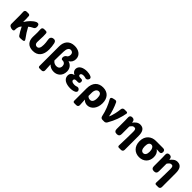

<svg xmlns="http://www.w3.org/2000/svg" viewBox="440 -2688 4766 4766"><g transform="rotate(45 2822.5 -305.5)"><path d="M72 -196V-83C72 -28 136 0 191 0C213 0 239 -11 239 -33V-35C239 -122 255 -176 298 -219L300 -221C342 -133 382 -65 419 -14C429 0 454 12 480 10L548 6C603 2 616 -28 586 -64C525 -144 461 -245 416 -331C452 -361 483 -381 514 -395C562 -411 579 -444 575 -495C571 -552 542 -576 487 -561C392 -520 315 -432 250 -331H245V-427C245 -465 244 -502 240 -534C237 -553 218 -569 193 -569H146H129C86 -569 62 -541 68 -494C71 -455 72 -419 72 -392Z M1119 -70C1164 -125 1186 -203 1186 -300C1186 -366 1178 -434 1164 -500C1151 -555 1115 -577 1060 -565C1001 -552 981 -504 994 -445C1005 -387 1009 -338 1009 -292C1009 -179 979 -130 921 -130C878 -130 844 -161 844 -216C844 -292 851 -383 851 -427C851 -466 850 -502 846 -534C843 -553 824 -569 800 -569H754H739C696 -569 671 -541 677 -492C680 -455 681 -419 681 -392C681 -338 677 -285 677 -231C677 -90 747 14 921 14C1009 14 1075 -16 1119 -70Z M1304 -163V160C1304 186 1320 202 1346 202H1394H1417C1458 202 1483 176 1481 136C1478 71 1475 6 1471 -62C1529 -1 1596 14 1657 14C1767 14 1886 -61 1886 -229C1886 -335 1817 -413 1734 -431V-436C1794 -474 1827 -529 1827 -604C1827 -749 1702 -813 1574 -813C1388 -813 1304 -690 1304 -529ZM1502 -631C1518 -659 1542 -674 1574 -674C1617 -674 1657 -646 1657 -587C1657 -551 1648 -519 1623 -497C1581 -480 1553 -431 1560 -387C1565 -358 1582 -338 1611 -343C1612 -343 1612 -343 1613 -343C1678 -343 1712 -297 1712 -241C1712 -166 1662 -132 1605 -132C1562 -132 1512 -144 1470 -198C1470 -253 1471 -306 1472 -359C1473 -413 1474 -466 1476 -519C1478 -566 1486 -604 1502 -631Z M2063 -544C2018 -517 1988 -476 1988 -419C1988 -374 2016 -320 2074 -301V-296C2006 -279 1965 -239 1965 -163C1965 -104 1996 -60 2044 -30C2093 -1 2161 14 2234 14C2285 14 2333 7 2383 -16C2419 -37 2434 -69 2412 -105C2387 -144 2347 -150 2305 -130C2285 -124 2267 -122 2252 -122C2178 -122 2139 -143 2139 -181C2139 -219 2163 -232 2218 -232C2229 -232 2240 -232 2251 -231C2294 -228 2317 -247 2317 -290C2317 -334 2294 -352 2250 -349C2245 -349 2241 -349 2236 -349C2188 -349 2162 -363 2162 -394C2162 -426 2195 -447 2246 -447C2266 -447 2286 -444 2306 -439C2347 -421 2381 -431 2403 -470C2424 -506 2415 -535 2378 -554C2333 -573 2283 -583 2236 -583C2171 -583 2109 -571 2063 -544Z M2524 -34V160C2524 186 2540 202 2566 202H2614H2637C2678 202 2703 176 2701 136C2698 76 2695 15 2691 -48C2730 -1 2784 14 2831 14C2951 14 3067 -98 3067 -294C3067 -477 2965 -583 2799 -583C2641 -583 2524 -487 2524 -270ZM2719 -397C2737 -423 2763 -438 2792 -438C2854 -438 2885 -391 2885 -291C2885 -234 2874 -194 2857 -169C2839 -143 2815 -132 2789 -132C2756 -132 2724 -139 2691 -174V-287C2691 -333 2702 -370 2719 -397Z M3176 -563 3162 -560C3115 -550 3101 -518 3122 -485C3190 -368 3251 -221 3284 -62C3291 -23 3318 0 3354 0H3419C3446 0 3472 -15 3489 -45C3589 -220 3636 -360 3668 -528C3672 -553 3659 -569 3634 -569H3586H3560C3522 -569 3496 -545 3492 -509C3480 -399 3458 -287 3413 -181H3408C3389 -286 3338 -445 3286 -549C3276 -568 3251 -580 3225 -574Z M4272 -75V-352C4272 -494 4227 -583 4105 -583C4027 -583 3974 -534 3926 -473H3923L3920 -498C3913 -546 3886 -569 3838 -569C3780 -569 3756 -533 3762 -475C3764 -444 3765 -415 3765 -392V-89C3765 -30 3795 0 3854 0C3913 0 3943 -30 3943 -89V-354C3976 -405 4004 -431 4042 -431C4089 -431 4105 -409 4105 -330C4105 -213 4100 -10 4094 159C4093 186 4108 202 4134 202H4182H4207C4246 202 4272 176 4272 137Z M4465 -497C4413 -449 4379 -376 4379 -278C4379 -89 4500 14 4650 14C4804 14 4913 -87 4913 -249C4913 -333 4881 -400 4826 -432V-437C4856 -436 4882 -434 4907 -432C4959 -426 4986 -446 4986 -498C4986 -547 4962 -569 4913 -569H4822H4658C4587 -569 4517 -545 4465 -497ZM4585 -168C4570 -194 4561 -231 4561 -278C4561 -384 4596 -425 4652 -425C4682 -425 4705 -408 4720 -379C4736 -351 4744 -312 4744 -268C4744 -180 4710 -130 4652 -130C4624 -130 4601 -143 4585 -168Z M5578 -75V-352C5578 -494 5533 -583 5411 -583C5333 -583 5280 -534 5232 -473H5229L5226 -498C5219 -546 5192 -569 5144 -569C5086 -569 5062 -533 5068 -475C5070 -444 5071 -415 5071 -392V-89C5071 -30 5101 0 5160 0C5219 0 5249 -30 5249 -89V-354C5282 -405 5310 -431 5348 -431C5395 -431 5411 -409 5411 -330C5411 -213 5406 -10 5400 159C5399 186 5414 202 5440 202H5488H5513C5552 202 5578 176 5578 137Z"/></g></svg>

Font: GenSenRounded2 TW H
Style: Regular
Weight: 900
Version: Version 2.100;PS 2.1;hotconv 16.6.51;makeotf.lib2.5.65220 DE